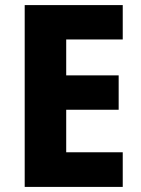

<svg xmlns="http://www.w3.org/2000/svg" viewBox="-20 -734 552 754"><path d="M462 0V-136H240V-303H446V-438H240V-579H462V-714H77V0Z"/></svg>

Font: Noto Sans Gurmukhi UI SemiCondensed ExtraBold
Style: Regular
Weight: 800
Width: 4
Designer: Jelle Bosma - Monotype Design Team
Foundry: Monotype Imaging Inc.
Version: Version 2.004